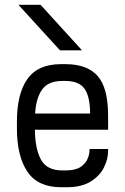

<svg xmlns="http://www.w3.org/2000/svg" viewBox="-20 -783 526 809"><path d="M232.9 -570.8 57.6 -762.7H150.9L325.7 -570.8ZM237.3 5.9Q139.6 5.9 95.5 -59.6Q51.3 -125 51.3 -242.2V-270.5Q51.3 -387.7 95.5 -450.2Q139.6 -512.7 237.3 -512.7H255.9Q347.2 -512.7 391.4 -462.9Q435.5 -413.1 435.5 -294.9V-236.3H127Q127.9 -155.3 152.8 -110.1Q177.7 -64.9 242.2 -64.9H255.9Q297.4 -64.9 319.1 -79.3Q340.8 -93.8 349.1 -114Q357.4 -134.3 357.4 -151.9V-155.3H435.5V-147Q435.5 -112.3 417.7 -76.9Q399.9 -41.5 361.6 -17.8Q323.2 5.9 261.2 5.9ZM242.2 -441.9Q184.1 -441.9 158.2 -406.7Q132.3 -371.6 127.9 -304.7H359.9Q358.9 -378.9 335.2 -410.4Q311.5 -441.9 255.4 -441.9Z"/></svg>

Font: Kay Pho Du Medium
Style: Regular
Weight: 500
Designer: Victor Gaultney, Khu Oo Reh
Foundry: SIL International
Version: Version 3.000